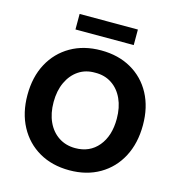

<svg xmlns="http://www.w3.org/2000/svg" viewBox="-122 -944 985 1063"><g transform="rotate(15 370.5 -412.5)"><path d="M371 13Q272 13 197.5 -30Q123 -73 81.5 -150.5Q40 -228 40 -330Q40 -434 81.5 -511Q123 -588 197.5 -631Q272 -674 371 -674Q470 -674 544.5 -631.5Q619 -589 660 -512.5Q701 -436 701 -334Q701 -230 660 -152Q619 -74 544.5 -30.5Q470 13 371 13ZM371 -114Q454 -114 503 -173Q552 -232 552 -330Q552 -395 529.5 -444Q507 -493 466 -520Q425 -547 371 -546Q317 -547 276.5 -520Q236 -493 213 -444Q190 -395 190 -330Q190 -265 212.5 -216.5Q235 -168 276 -141Q317 -114 371 -114ZM203 -749V-838H537V-749Z"/></g></svg>

Font: Secular One
Style: Regular
Weight: 400
Designer: Michal Sahar
Foundry: Hagilda
Version: Version 1.002; ttfautohint (v1.8.4.7-5d5b);gftools[0.9.29]